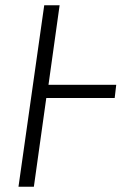

<svg xmlns="http://www.w3.org/2000/svg" viewBox="-20 -705 461 725"><path d="M418.9 -384.8 413.1 -335H154.8L107.9 0H49.8L147 -685.1H205.1L163.1 -384.8Z"/></svg>

Font: Fira Sans Compressed Light
Style: Italic
Weight: 300
Width: 3
Italic angle: -8°
Designer: Carrois Corporate & Edenspiekermann AG
Foundry: Carrois Corporate GbR & Edenspiekermann AG
Version: Version 4.203;PS 004.203;hotconv 1.0.88;makeotf.lib2.5.64775